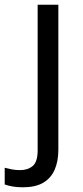

<svg xmlns="http://www.w3.org/2000/svg" viewBox="-75 -607 353 816"><path d="M22 189Q-3 189 -22 185.5Q-41 182 -55 177V106Q-40 110 -24 113Q-8 116 11 116Q43 116 64 98.5Q85 81 85 32V-587H173V29Q173 79 157 115Q141 151 108 170Q75 189 22 189Z"/></svg>

Font: Noto Sans Tamil UI
Style: Regular
Weight: 400
Designer: Jelle Bosma - Monotype Design Team
Foundry: Monotype Imaging Inc.
Version: Version 2.004